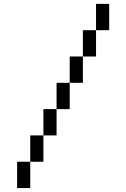

<svg xmlns="http://www.w3.org/2000/svg" viewBox="-20 -953 640 973"><path d="M533.3 -800H466.7V-933.3H533.3ZM66.7 -133.3H133.3V0H66.7ZM133.3 -133.3V-266.7H200V-133.3ZM200 -266.7V-400H266.7V-266.7ZM266.7 -400V-533.3H333.3V-400ZM333.3 -666.7H400V-533.3H333.3ZM466.7 -800V-666.7H400V-800Z"/></svg>

Font: Galmuri14 Regular
Style: Regular
Weight: 400
Designer: Lee Minseo (quiple)
Version: Version 2.399;hotconv 1.1.1;makeotfexe 2.6.0 DEVELOPMENT